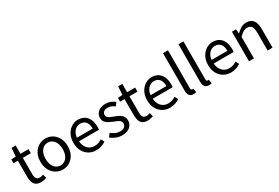

<svg xmlns="http://www.w3.org/2000/svg" viewBox="79 -1921 4449 3059"><g transform="rotate(-30 2303.5 -391.5)"><path d="M262.5 13.4Q204.9 13.4 171 -9.3Q137.2 -32 122.8 -72.8Q108.4 -113.5 108.4 -167.7V-469H27.1V-537.6L112.7 -543.4L123 -696.2H199.2V-543.4H346.6V-469H199.2V-165.4Q199.2 -116 217.6 -88.5Q235.9 -61 283.4 -61Q298 -61 315.1 -65.4Q332.1 -69.8 344.5 -75.6L362.8 -7Q340.2 0.6 314.2 7Q288.2 13.4 262.5 13.4Z M662.1 13.4Q595.6 13.4 538 -20.3Q480.4 -54 445.5 -117.6Q410.6 -181.2 410.6 -271Q410.6 -361.9 445.5 -425.7Q480.4 -489.4 538 -523.1Q595.6 -556.8 662.1 -556.8Q711.9 -556.8 757.3 -537.7Q802.7 -518.6 837.8 -481.9Q872.8 -445.3 893 -392.1Q913.3 -338.9 913.3 -271Q913.3 -181.2 878.1 -117.6Q842.8 -54 785.7 -20.3Q728.7 13.4 662.1 13.4ZM662.1 -62.9Q709.2 -62.9 744.7 -88.9Q780.2 -114.9 800 -161.8Q819.7 -208.7 819.7 -271Q819.7 -333.8 800 -380.8Q780.2 -427.8 744.7 -454.2Q709.2 -480.5 662.1 -480.5Q615.1 -480.5 579.6 -454.2Q544.1 -427.8 524.4 -380.8Q504.8 -333.8 504.8 -271Q504.8 -208.7 524.4 -161.8Q544.1 -114.9 579.6 -88.9Q615.1 -62.9 662.1 -62.9Z M1276.7 13.4Q1204.5 13.4 1145.4 -20.6Q1086.3 -54.6 1051.4 -118.2Q1016.6 -181.9 1016.6 -271Q1016.6 -337.5 1036.6 -390.1Q1056.7 -442.7 1091.5 -480.1Q1126.4 -517.6 1170 -537.2Q1213.6 -556.8 1260.4 -556.8Q1329.6 -556.8 1377.8 -525.7Q1426 -494.5 1451.4 -437.1Q1476.9 -379.7 1476.9 -301.7Q1476.9 -287.4 1475.9 -274.1Q1475 -260.7 1472.6 -249.7H1106.9Q1110 -192.4 1133.3 -149.8Q1156.7 -107.2 1196.1 -83.5Q1235.4 -59.8 1287.3 -59.8Q1326.8 -59.8 1359.5 -71.2Q1392.1 -82.7 1422.5 -103.1L1455.3 -42.5Q1419.8 -19.4 1376 -3Q1332.2 13.4 1276.7 13.4ZM1105.7 -315.5H1396.7Q1396.7 -397.1 1361.2 -440.3Q1325.8 -483.6 1261.5 -483.6Q1223.5 -483.6 1190.1 -463.9Q1156.7 -444.3 1134.2 -406.9Q1111.7 -369.6 1105.7 -315.5Z M1753.1 13.4Q1695.6 13.4 1642.3 -8.3Q1589 -30 1550.5 -61.7L1595.4 -122.7Q1630.7 -94.3 1669 -76.1Q1707.2 -57.8 1755.9 -57.8Q1809.8 -57.8 1836.4 -82.6Q1863.1 -107.5 1863.1 -143.1Q1863.1 -171.1 1844.7 -189.8Q1826.2 -208.5 1797.5 -221.7Q1768.7 -235 1738.5 -246Q1700.9 -260.6 1664.6 -279.1Q1628.4 -297.7 1604.5 -327.5Q1580.7 -357.2 1580.7 -403Q1580.7 -446.6 1603 -481.3Q1625.3 -516 1667.2 -536.4Q1709.1 -556.8 1767.8 -556.8Q1818.3 -556.8 1861.6 -538.8Q1904.9 -520.9 1936 -495.4L1892.4 -437.5Q1864.4 -458.3 1834.6 -471.9Q1804.8 -485.5 1768.9 -485.5Q1717.2 -485.5 1692.6 -462.2Q1668 -438.9 1668 -407.3Q1668 -381.8 1684.4 -365Q1700.7 -348.2 1727.8 -336.5Q1755 -324.7 1785.2 -313.1Q1815.2 -301.9 1844.5 -289Q1873.7 -276.1 1897.5 -257.9Q1921.4 -239.8 1935.9 -213.5Q1950.4 -187.2 1950.4 -148.2Q1950.4 -104.1 1927.7 -67.1Q1905 -30.1 1861.3 -8.4Q1817.7 13.4 1753.1 13.4Z M2224.5 13.4Q2166.9 13.4 2133 -9.3Q2099.2 -32 2084.8 -72.8Q2070.4 -113.5 2070.4 -167.7V-469H1989.1V-537.6L2074.7 -543.4L2085 -696.2H2161.2V-543.4H2308.6V-469H2161.2V-165.4Q2161.2 -116 2179.6 -88.5Q2197.9 -61 2245.4 -61Q2260 -61 2277.1 -65.4Q2294.1 -69.8 2306.5 -75.6L2324.8 -7Q2302.2 0.6 2276.2 7Q2250.2 13.4 2224.5 13.4Z M2632.7 13.4Q2560.5 13.4 2501.4 -20.6Q2442.3 -54.6 2407.4 -118.2Q2372.6 -181.9 2372.6 -271Q2372.6 -337.5 2392.6 -390.1Q2412.7 -442.7 2447.5 -480.1Q2482.4 -517.6 2526 -537.2Q2569.6 -556.8 2616.4 -556.8Q2685.6 -556.8 2733.8 -525.7Q2782 -494.5 2807.4 -437.1Q2832.9 -379.7 2832.9 -301.7Q2832.9 -287.4 2831.9 -274.1Q2831 -260.7 2828.6 -249.7H2462.9Q2466 -192.4 2489.3 -149.8Q2512.7 -107.2 2552.1 -83.5Q2591.4 -59.8 2643.3 -59.8Q2682.8 -59.8 2715.5 -71.2Q2748.1 -82.7 2778.5 -103.1L2811.3 -42.5Q2775.8 -19.4 2732 -3Q2688.2 13.4 2632.7 13.4ZM2461.7 -315.5H2752.7Q2752.7 -397.1 2717.2 -440.3Q2681.8 -483.6 2617.5 -483.6Q2579.5 -483.6 2546.1 -463.9Q2512.7 -444.3 2490.2 -406.9Q2467.7 -369.6 2461.7 -315.5Z M3063.3 13.4Q3029.1 13.4 3007.9 -0.9Q2986.8 -15.3 2976.9 -42.6Q2967.1 -69.9 2967.1 -108.1V-796H3058.5V-102.1Q3058.5 -81.5 3066.3 -72.2Q3074 -62.9 3084 -62.9Q3087.8 -62.9 3091.8 -63.4Q3095.8 -63.9 3103.4 -64.9L3115.9 5.1Q3106.1 8 3093.9 10.7Q3081.7 13.4 3063.3 13.4Z M3347.3 13.4Q3313.1 13.4 3291.9 -0.9Q3270.8 -15.3 3260.9 -42.6Q3251.1 -69.9 3251.1 -108.1V-796H3342.5V-102.1Q3342.5 -81.5 3350.3 -72.2Q3358 -62.9 3368 -62.9Q3371.8 -62.9 3375.8 -63.4Q3379.8 -63.9 3387.4 -64.9L3399.9 5.1Q3390.1 8 3377.9 10.7Q3365.7 13.4 3347.3 13.4Z M3754.7 13.4Q3682.5 13.4 3623.4 -20.6Q3564.3 -54.6 3529.4 -118.2Q3494.6 -181.9 3494.6 -271Q3494.6 -337.5 3514.6 -390.1Q3534.7 -442.7 3569.5 -480.1Q3604.4 -517.6 3648 -537.2Q3691.6 -556.8 3738.4 -556.8Q3807.6 -556.8 3855.8 -525.7Q3904 -494.5 3929.4 -437.1Q3954.9 -379.7 3954.9 -301.7Q3954.9 -287.4 3953.9 -274.1Q3953 -260.7 3950.6 -249.7H3584.9Q3588 -192.4 3611.3 -149.8Q3634.7 -107.2 3674.1 -83.5Q3713.4 -59.8 3765.3 -59.8Q3804.8 -59.8 3837.5 -71.2Q3870.1 -82.7 3900.5 -103.1L3933.3 -42.5Q3897.8 -19.4 3854 -3Q3810.2 13.4 3754.7 13.4ZM3583.7 -315.5H3874.7Q3874.7 -397.1 3839.2 -440.3Q3803.8 -483.6 3739.5 -483.6Q3701.5 -483.6 3668.1 -463.9Q3634.7 -444.3 3612.2 -406.9Q3589.7 -369.6 3583.7 -315.5Z M4089.1 0V-543.4H4164L4172.7 -464.5H4175.1Q4213.8 -503.1 4257.3 -529.9Q4300.9 -556.8 4357.1 -556.8Q4442.8 -556.8 4483 -502.4Q4523.1 -448 4523.1 -344.1V0H4431.7V-332.4Q4431.7 -408.5 4407.5 -442.9Q4383.3 -477.4 4328.5 -477.4Q4286.9 -477.4 4254 -456.4Q4221.2 -435.5 4180.5 -394V0Z"/></g></svg>

Font: Noto Sans HK Thin
Style: Regular
Weight: 100
Designer: Ryoko NISHIZUKA 西塚涼子 (kana, bopomofo & ideographs); Paul D. Hunt (Latin, Greek & Cyrillic); Sandoll Communications 산돌커뮤니
Foundry: Adobe
Version: Version 2.004-H2;hotconv 1.0.118;makeotfexe 2.5.65603